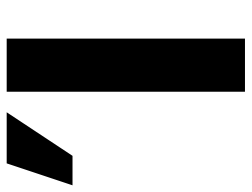

<svg xmlns="http://www.w3.org/2000/svg" viewBox="-120 -628 735 560"><g transform="rotate(-90 247.0 -347.5)"><path d="M-13 -503 51 -695H200L73 -503ZM260 0V-695H415V0Z"/></g></svg>

Font: Coval
Style: Heavy
Weight: 900
Foundry: Context Ltd
Version: Version 001.000